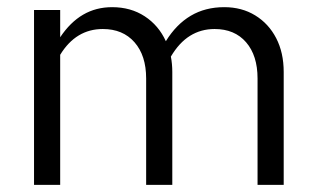

<svg xmlns="http://www.w3.org/2000/svg" viewBox="-20 -516 885 536"><path d="M75 0V-488H148V-412Q176 -454 212 -475Q248 -496 293 -496Q345 -496 384 -470.5Q423 -445 443 -401Q472 -448 512.5 -472Q553 -496 606 -496Q655 -496 692.5 -473Q730 -450 751 -409.5Q772 -369 772 -315V0H699V-297Q699 -361 667 -398Q635 -435 579 -435Q541 -435 510.5 -416Q480 -397 457 -358Q459 -348 460 -337Q461 -326 461 -315V0H388V-297Q388 -361 355.5 -398Q323 -435 267 -435Q192 -435 148 -363V0Z"/></svg>

Font: Red Hat Text VF
Style: Regular
Weight: 300
Designer: Pentagram, MCKL
Foundry: Pentagram, MCKL
Version: Version 1.023